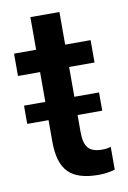

<svg xmlns="http://www.w3.org/2000/svg" viewBox="-76 -683 490 736"><g transform="rotate(-10 168.5 -314.5)"><path d="M312 -92V-3Q281 6 248 6Q167 6 131 -30.5Q95 -67 95 -150V-234H12V-305H95V-421H9V-508H95V-635H208V-508H307V-421H208V-305H304V-234H208V-167Q208 -124 224 -105.5Q240 -87 277 -87Q299 -87 312 -92Z"/></g></svg>

Font: CST
Style: Medium
Weight: 500
Version: Version 1.00